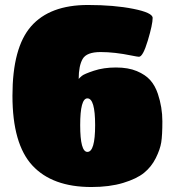

<svg xmlns="http://www.w3.org/2000/svg" viewBox="-20 -742 702 771"><path d="M614 -365Q632 -311 632 -255Q632 -199 627.5 -170.5Q623 -142 605.5 -107Q588 -72 558.5 -48Q529 -24 474.5 -7.5Q420 9 347 9Q190 9 110 -77.5Q30 -164 30 -357.5Q30 -551 105 -636.5Q180 -722 333 -722Q438 -722 515.5 -706.5Q593 -691 593 -670Q593 -644 573.5 -579Q554 -514 538 -514Q533 -514 508 -519Q440 -533 384 -533Q328 -533 312 -505.5Q296 -478 296 -425Q300 -430 309 -437.5Q318 -445 357 -458Q396 -471 445.5 -471Q495 -471 529.5 -456.5Q564 -442 583.5 -420Q603 -398 614 -365ZM331 -347Q302 -347 302 -239.5Q302 -132 331 -132Q362 -132 362 -239.5Q362 -347 331 -347Z"/></svg>

Font: Titan One
Style: Regular
Weight: 400
Designer: Rodrigo Fuenzalida
Foundry: Rodrigo Fuenzalida
Version: Version 1.001